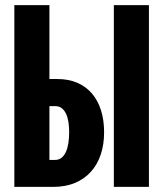

<svg xmlns="http://www.w3.org/2000/svg" viewBox="-20 -731 640 751"><path d="M173.3 -421.9H204.1Q248.5 -421.9 282.7 -407Q316.9 -392.1 340.1 -364.7Q363.3 -337.4 375.2 -299.1Q387.2 -260.7 387.2 -213.4Q387.2 -166.5 374.3 -127.2Q361.3 -87.9 335.9 -59.6Q310.5 -31.2 273.4 -15.6Q236.3 0 188 0H36.1V-710.9H173.3ZM562.5 0H425.3V-710.9H562.5ZM173.3 -315.9V-105.5H195.8Q210.4 -105.5 220.9 -114Q231.4 -122.6 238 -137.5Q244.6 -152.3 247.6 -172.1Q250.5 -191.9 250.5 -214.4Q250.5 -235.8 247.6 -254.4Q244.6 -272.9 238 -286.6Q231.4 -300.3 221.2 -308.1Q210.9 -315.9 195.8 -315.9Z"/></svg>

Font: Roboto Mono
Style: Bold
Weight: 700
Designer: Google
Version: Version 2.000985; 2015; ttfautohint (v1.3)